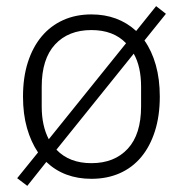

<svg xmlns="http://www.w3.org/2000/svg" viewBox="-20 -571 596 626"><path d="M36 10 104 -74Q81 -108 68 -153.5Q55 -199 55 -256Q55 -319 71 -368.5Q87 -418 116 -452.5Q145 -487 186 -505.5Q227 -524 278 -524Q365 -524 424 -470L489 -551L521 -526L451 -439Q475 -405 488 -359Q501 -313 501 -256Q501 -193 485 -143Q469 -93 440 -58.5Q411 -24 370 -6Q329 12 278 12Q189 12 131 -43L69 35ZM278 -39Q353 -39 396.5 -86Q440 -133 440 -224V-288Q440 -354 416 -396L164 -83Q206 -39 278 -39ZM116 -224Q116 -161 139 -117L391 -430Q350 -473 278 -473Q203 -473 159.5 -426Q116 -379 116 -288Z"/></svg>

Font: IBM Plex Sans Thai Light
Style: Regular
Weight: 300
Designer: Mike Abbink, Paul van der Laan, Pieter van Rosmalen, Ben Mitchell, Mark Frömberg
Foundry: Bold Monday
Version: Version 1.2